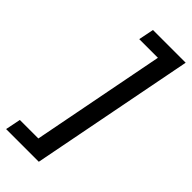

<svg xmlns="http://www.w3.org/2000/svg" viewBox="-258 -708 880 880"><g transform="rotate(45 181.5 -268.5)"><path d="M365 -667 210 130H-2L13 56H133L259 -593H138L153 -667Z"/></g></svg>

Font: Lisu Bosa
Style: Bold Italic
Weight: 700
Italic angle: -19°
Designer: David Morse, Annie Olsen, Victor Gaultney, Frank Grießhammer (Latin)
Foundry: SIL International
Version: Version 2.000